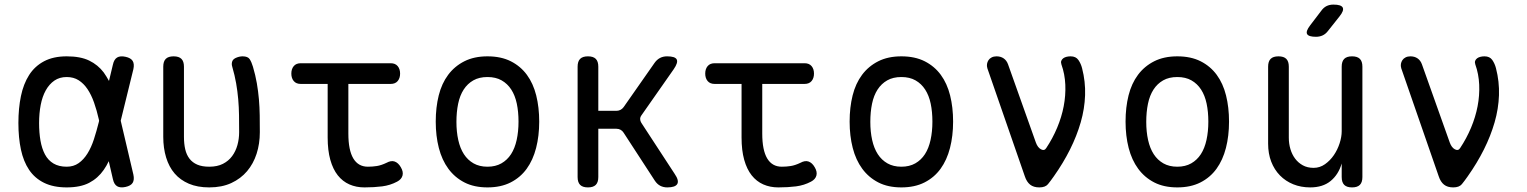

<svg xmlns="http://www.w3.org/2000/svg" viewBox="-20 -805 6640 835"><path d="M560 -46Q565 -23 557 -10Q549 3 526 8Q503 13 489.5 5Q476 -3 471 -26L453 -104Q443 -83 431 -66Q406 -30 368 -10Q330 10 270 10Q212 10 171.5 -10Q131 -30 106.5 -66.5Q82 -103 71 -154.5Q60 -206 60 -270Q60 -334 71 -387Q82 -440 106.5 -478.5Q131 -517 171.5 -538.5Q212 -560 270 -560Q330 -560 368 -541.5Q406 -523 431 -490Q443 -473 454 -453L471 -524Q476 -547 489.5 -555Q503 -563 526 -558Q549 -553 557 -540Q565 -527 560 -504L505 -280ZM411 -280 410 -285Q401 -325 389 -359Q377 -393 360.5 -417.5Q344 -442 322 -456Q300 -470 270 -470Q239 -470 216.5 -454.5Q194 -439 179 -412Q164 -385 157 -348.5Q150 -312 150 -270Q150 -228 156 -193.5Q162 -159 175.5 -133.5Q189 -108 212.5 -94Q236 -80 270 -80Q300 -80 322 -95.5Q344 -111 360.5 -137.5Q377 -164 388.5 -199.5Q400 -235 410 -275Z M690 -515Q690 -538 701 -549Q712 -560 735 -560Q758 -560 769 -549Q780 -538 780 -515V-210Q780 -180 785.5 -156Q791 -132 804 -115Q817 -98 838 -89Q859 -80 890 -80Q925 -80 949.5 -92.5Q974 -105 989.5 -126Q1005 -147 1012.5 -174Q1020 -201 1020 -230Q1020 -269 1019.5 -304Q1019 -339 1016 -373.5Q1013 -408 1007 -442.5Q1001 -477 990 -515Q989 -518 988.5 -521Q988 -524 988 -527Q988 -545 1004 -552.5Q1020 -560 1035 -560Q1058 -560 1066 -547.5Q1074 -535 1080 -515Q1091 -478 1097 -443Q1103 -408 1106 -373.5Q1109 -339 1109.5 -303.5Q1110 -268 1110 -230Q1110 -180 1096 -136.5Q1082 -93 1054.5 -60.5Q1027 -28 986 -9Q945 10 890 10Q839 10 801.5 -6Q764 -22 739.5 -50.5Q715 -79 702.5 -120Q690 -161 690 -210Z M1679 -530Q1699 -530 1709.5 -517.5Q1720 -505 1720 -485Q1720 -465 1709.5 -452.5Q1699 -440 1679 -440H1495V-224Q1495 -152 1516.5 -116Q1538 -80 1580 -80Q1600 -80 1619 -83Q1638 -86 1661 -97Q1681 -108 1696.5 -102.5Q1712 -97 1723 -78Q1735 -58 1730.5 -41.5Q1726 -25 1707 -15Q1677 1 1642 5.5Q1607 10 1565 10Q1529 10 1499.5 -3Q1470 -16 1449 -42.5Q1428 -69 1416.5 -110Q1405 -151 1405 -207V-440H1288Q1268 -440 1257.5 -452.5Q1247 -465 1247 -485Q1247 -505 1257.5 -517.5Q1268 -530 1288 -530Z M2100 10Q2042 10 2000 -11.5Q1958 -33 1930 -71Q1902 -109 1888.5 -161.5Q1875 -214 1875 -276Q1875 -338 1888 -390Q1901 -442 1929 -479.5Q1957 -517 1999.5 -538.5Q2042 -560 2100 -560Q2159 -560 2201.5 -538.5Q2244 -517 2271.5 -479.5Q2299 -442 2312 -390Q2325 -338 2325 -276Q2325 -214 2311.5 -161.5Q2298 -109 2270.5 -71Q2243 -33 2200.5 -11.5Q2158 10 2100 10ZM2100 -80Q2135 -80 2160.5 -94.5Q2186 -109 2202.5 -134.5Q2219 -160 2227 -196.5Q2235 -233 2235 -276Q2235 -319 2227.5 -354.5Q2220 -390 2203.5 -415.5Q2187 -441 2161.5 -455.5Q2136 -470 2100 -470Q2064 -470 2038.5 -455.5Q2013 -441 1996.5 -415.5Q1980 -390 1972.5 -354Q1965 -318 1965 -275Q1965 -232 1973 -196Q1981 -160 1997.5 -134.5Q2014 -109 2039.5 -94.5Q2065 -80 2100 -80Z M2537 10Q2514 10 2503 -1Q2492 -12 2492 -35V-515Q2492 -538 2503 -549Q2514 -560 2537 -560Q2560 -560 2571 -549Q2582 -538 2582 -515V-323H2660Q2670 -323 2678 -327Q2686 -331 2692 -339L2827 -532Q2837 -546 2850.5 -553Q2864 -560 2881 -560Q2916 -560 2923 -546.5Q2930 -533 2910 -504L2770 -304Q2764 -296 2764 -287.5Q2764 -279 2769 -271L2914 -49Q2934 -20 2925.5 -5Q2917 10 2882 10Q2865 10 2851.5 3Q2838 -4 2828 -19L2692 -228Q2687 -236 2679 -240.5Q2671 -245 2661 -245H2582V-35Q2582 -12 2571 -1Q2560 10 2537 10Z M3479 -530Q3499 -530 3509.5 -517.5Q3520 -505 3520 -485Q3520 -465 3509.5 -452.5Q3499 -440 3479 -440H3295V-224Q3295 -152 3316.5 -116Q3338 -80 3380 -80Q3400 -80 3419 -83Q3438 -86 3461 -97Q3481 -108 3496.5 -102.5Q3512 -97 3523 -78Q3535 -58 3530.5 -41.5Q3526 -25 3507 -15Q3477 1 3442 5.5Q3407 10 3365 10Q3329 10 3299.5 -3Q3270 -16 3249 -42.5Q3228 -69 3216.5 -110Q3205 -151 3205 -207V-440H3088Q3068 -440 3057.5 -452.5Q3047 -465 3047 -485Q3047 -505 3057.5 -517.5Q3068 -530 3088 -530Z M3900 10Q3842 10 3800 -11.5Q3758 -33 3730 -71Q3702 -109 3688.5 -161.5Q3675 -214 3675 -276Q3675 -338 3688 -390Q3701 -442 3729 -479.5Q3757 -517 3799.5 -538.5Q3842 -560 3900 -560Q3959 -560 4001.5 -538.5Q4044 -517 4071.5 -479.5Q4099 -442 4112 -390Q4125 -338 4125 -276Q4125 -214 4111.5 -161.5Q4098 -109 4070.5 -71Q4043 -33 4000.5 -11.5Q3958 10 3900 10ZM3900 -80Q3935 -80 3960.5 -94.5Q3986 -109 4002.5 -134.5Q4019 -160 4027 -196.5Q4035 -233 4035 -276Q4035 -319 4027.5 -354.5Q4020 -390 4003.5 -415.5Q3987 -441 3961.5 -455.5Q3936 -470 3900 -470Q3864 -470 3838.5 -455.5Q3813 -441 3796.5 -415.5Q3780 -390 3772.5 -354Q3765 -318 3765 -275Q3765 -232 3773 -196Q3781 -160 3797.5 -134.5Q3814 -109 3839.5 -94.5Q3865 -80 3900 -80Z M4437 -38 4274 -508Q4271 -518 4272.5 -527Q4274 -536 4279 -543.5Q4284 -551 4293 -555.5Q4302 -560 4314 -560Q4332 -560 4345 -551Q4358 -542 4364 -525L4485 -185Q4493 -163 4507.5 -155.5Q4522 -148 4530 -161Q4558 -203 4577.5 -249.5Q4597 -296 4606 -343Q4615 -390 4613 -436.5Q4611 -483 4596 -525Q4593 -534 4595.5 -540.5Q4598 -547 4604 -551.5Q4610 -556 4618.5 -558Q4627 -560 4636 -560Q4659 -560 4670 -544Q4681 -528 4686 -508Q4701 -450 4699 -391Q4697 -332 4680 -273Q4663 -214 4633.5 -155Q4604 -96 4563 -38Q4549 -18 4537.5 -4Q4526 10 4500 10Q4475 10 4460 -2Q4445 -14 4437 -38Z M5100 10Q5042 10 5000 -11.5Q4958 -33 4930 -71Q4902 -109 4888.5 -161.5Q4875 -214 4875 -276Q4875 -338 4888 -390Q4901 -442 4929 -479.5Q4957 -517 4999.5 -538.5Q5042 -560 5100 -560Q5159 -560 5201.5 -538.5Q5244 -517 5271.5 -479.5Q5299 -442 5312 -390Q5325 -338 5325 -276Q5325 -214 5311.5 -161.5Q5298 -109 5270.5 -71Q5243 -33 5200.5 -11.5Q5158 10 5100 10ZM5100 -80Q5135 -80 5160.5 -94.5Q5186 -109 5202.5 -134.5Q5219 -160 5227 -196.5Q5235 -233 5235 -276Q5235 -319 5227.5 -354.5Q5220 -390 5203.5 -415.5Q5187 -441 5161.5 -455.5Q5136 -470 5100 -470Q5064 -470 5038.5 -455.5Q5013 -441 4996.5 -415.5Q4980 -390 4972.5 -354Q4965 -318 4965 -275Q4965 -232 4973 -196Q4981 -160 4997.5 -134.5Q5014 -109 5039.5 -94.5Q5065 -80 5100 -80Z M5815 -234V-515Q5815 -538 5826 -549Q5837 -560 5860 -560Q5883 -560 5894 -549Q5905 -538 5905 -515V-35Q5905 -12 5894 -1Q5883 10 5860 10Q5837 10 5826 -1Q5815 -12 5815 -35V-94Q5801 -46 5767 -18Q5733 10 5678 10Q5638 10 5604.5 -3.5Q5571 -17 5546.5 -42Q5522 -67 5508.5 -102Q5495 -137 5495 -180V-515Q5495 -538 5506 -549Q5517 -560 5540 -560Q5563 -560 5574 -549Q5585 -538 5585 -515V-206Q5585 -180 5592 -156.5Q5599 -133 5612.5 -115Q5626 -97 5646 -86Q5666 -75 5693 -75Q5720 -75 5742.5 -91Q5765 -107 5781 -130.5Q5797 -154 5806 -182Q5815 -210 5815 -234ZM5755 -670Q5745 -657 5732 -651Q5719 -645 5703 -645Q5671 -645 5664.5 -657Q5658 -669 5678 -695L5726 -758Q5736 -772 5749 -778.5Q5762 -785 5779 -785Q5813 -785 5819.5 -772Q5826 -759 5805 -733Z M6237 -38 6074 -508Q6071 -518 6072.5 -527Q6074 -536 6079 -543.5Q6084 -551 6093 -555.5Q6102 -560 6114 -560Q6132 -560 6145 -551Q6158 -542 6164 -525L6285 -185Q6293 -163 6307.5 -155.5Q6322 -148 6330 -161Q6358 -203 6377.5 -249.5Q6397 -296 6406 -343Q6415 -390 6413 -436.5Q6411 -483 6396 -525Q6393 -534 6395.5 -540.5Q6398 -547 6404 -551.5Q6410 -556 6418.5 -558Q6427 -560 6436 -560Q6459 -560 6470 -544Q6481 -528 6486 -508Q6501 -450 6499 -391Q6497 -332 6480 -273Q6463 -214 6433.5 -155Q6404 -96 6363 -38Q6349 -18 6337.5 -4Q6326 10 6300 10Q6275 10 6260 -2Q6245 -14 6237 -38Z"/></svg>

Font: Maple Mono Normal
Style: Regular
Weight: 400
Monospace: yes
Designer: subframe7536
Version: Version 7.000